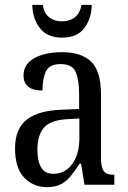

<svg xmlns="http://www.w3.org/2000/svg" viewBox="-20 -761 527 791"><path d="M173 10Q118 10 80 -29Q42 -68 42 -150Q42 -230 90 -268Q138 -306 236 -309L306 -312V-373Q306 -429 292.5 -463Q279 -497 230 -497Q183 -497 169 -466.5Q155 -436 155 -388Q77 -388 77 -450Q77 -497 121.5 -521.5Q166 -546 236 -546Q315 -546 355.5 -507Q396 -468 396 -372V-113Q396 -71 407.5 -56Q419 -41 448 -41H451V0H328L314 -87H308Q290 -59 272.5 -37Q255 -15 232 -2.5Q209 10 173 10ZM199 -45Q249 -45 278 -86Q307 -127 307 -191V-273L256 -270Q187 -266 160.5 -234.5Q134 -203 134 -144Q134 -98 149.5 -71.5Q165 -45 199 -45ZM236 -606Q174 -606 144 -645.5Q114 -685 113 -741H156Q162 -705 183.5 -689Q205 -673 236 -673Q266 -673 287.5 -689Q309 -705 316 -741H358Q357 -685 327.5 -645.5Q298 -606 236 -606Z"/></svg>

Font: Noto Serif Ethiopic Condensed
Style: Regular
Weight: 400
Width: 3
Designer: Monotype Design Team
Foundry: Monotype Imaging Inc.
Version: Version 2.102; ttfautohint (v1.8.4.7-5d5b)